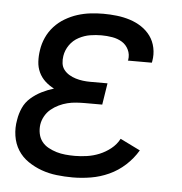

<svg xmlns="http://www.w3.org/2000/svg" viewBox="-44 -570 588 621"><g transform="rotate(5 250.0 -260.0)"><path d="M214 8Q188 8 162 5Q136 2 112.5 -6.5Q89 -15 68.5 -29Q48 -43 35 -63.5Q22 -84 18 -110Q14 -136 19 -162Q22 -182 30.5 -201Q39 -220 55 -234Q71 -248 90 -257.5Q109 -267 129 -273Q113 -281 100 -293Q87 -305 79.5 -321Q72 -337 71 -355.5Q70 -374 73 -393Q76 -414 85 -434Q94 -454 109 -470.5Q124 -487 143.5 -498.5Q163 -510 183.5 -516.5Q204 -523 225 -525.5Q246 -528 267 -528Q289 -528 311 -525.5Q333 -523 353.5 -516.5Q374 -510 391.5 -498.5Q409 -487 421 -470.5Q433 -454 437.5 -432.5Q442 -411 438 -389L437 -384H359L360 -386Q363 -404 355.5 -419.5Q348 -435 334 -443.5Q320 -452 302.5 -455Q285 -458 267 -458Q249 -458 230.5 -455Q212 -452 194 -442.5Q176 -433 164.5 -416.5Q153 -400 150 -381Q148 -369 149.5 -357Q151 -345 158 -336Q165 -327 175 -321Q185 -315 196.5 -311.5Q208 -308 220 -306.5Q232 -305 244 -305H300L289 -235H233Q219 -235 204.5 -234Q190 -233 176 -229.5Q162 -226 148.5 -219.5Q135 -213 123.5 -203.5Q112 -194 104.5 -180.5Q97 -167 95 -153Q93 -138 96 -123.5Q99 -109 107.5 -98Q116 -87 129 -80Q142 -73 155.5 -69Q169 -65 184 -63.5Q199 -62 215 -62Q234 -62 254.5 -65Q275 -68 294.5 -76Q314 -84 331 -97.5Q348 -111 358 -130L423 -98Q407 -71 383.5 -49.5Q360 -28 331.5 -15Q303 -2 273 3Q243 8 214 8Z"/></g></svg>

Font: Iosevka Algr
Style: Italic
Weight: 400
Italic angle: -9°
Monospace: yes
Designer: Belleve Invis
Foundry: Belleve Invis
Version: Version 26.0.2; ttfautohint (v1.8.3)